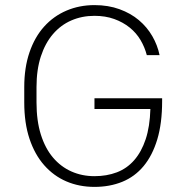

<svg xmlns="http://www.w3.org/2000/svg" viewBox="-20 -726 730 752"><path d="M350 6Q290 6 240 -15.5Q190 -37 153 -79Q116 -121 95.5 -182.5Q75 -244 75 -325V-385Q75 -461 95.5 -521Q116 -581 153 -622Q190 -663 240.5 -684.5Q291 -706 350 -706Q404 -706 448 -690Q492 -674 524 -647Q556 -620 576.5 -584.5Q597 -549 605 -510H555Q547 -541 530.5 -569Q514 -597 488 -618Q462 -639 427.5 -651.5Q393 -664 350 -664Q301 -664 259.5 -646Q218 -628 187.5 -592.5Q157 -557 140 -505Q123 -453 123 -385V-325Q123 -253 140 -199Q157 -145 187.5 -109Q218 -73 259.5 -54.5Q301 -36 350 -36Q398 -36 437.5 -51Q477 -66 505.5 -98.5Q534 -131 550.5 -180.5Q567 -230 569 -299H350V-341H615V-330Q615 -243 596 -180Q577 -117 542.5 -75.5Q508 -34 459 -14Q410 6 350 6Z"/></svg>

Font: PT Root UI Light
Style: Regular
Weight: 300
Designer: Vitaly Kuzmin
Foundry: ParaType Ltd.
Version: Version 2.000G